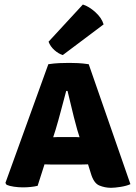

<svg xmlns="http://www.w3.org/2000/svg" viewBox="-20 -842 616 870"><path d="M199 -551Q225 -555 249.2 -556Q273.5 -557 293.5 -557Q312 -557 333.5 -556Q355 -555 382 -551L571 -7.5Q553.5 0.5 526.5 4.8Q499.5 9 483 9Q455.5 9 430 -1.5Q404.5 -12 391.5 -57L330 -254Q322.5 -280 314.8 -311Q307 -342 299.8 -372.8Q292.5 -403.5 286 -430H280Q269.5 -392 256.8 -343Q244 -294 232 -254.5L150.5 0Q136 3.5 119 5.2Q102 7 83.5 7Q63.5 7 43.2 4Q23 1 10 -4.5L4.5 -13ZM212 -96.5Q205 -96.5 198.5 -96.8Q192 -97 185.2 -97.2Q178.5 -97.5 171.5 -97.5H101L150 -220H211Q217.5 -220 224.2 -220.2Q231 -220.5 237.8 -220.8Q244.5 -221 251.5 -221H314Q321 -221 327 -220.8Q333 -220.5 339 -220.2Q345 -220 352 -220H417.5L461 -97.5H388Q380.5 -97.5 374 -97.2Q367.5 -97 361 -96.8Q354.5 -96.5 347.5 -96.5ZM355.5 -821.5Q383 -813 411.8 -787.2Q440.5 -761.5 449.5 -731.5L264.5 -592.5Q245 -598.5 226.5 -615Q208 -631.5 200 -653Z"/></svg>

Font: Signika SC
Style: Regular
Weight: 300
Designer: Anna Giedryś
Foundry: Anna Giedryś
Version: Version 2.000